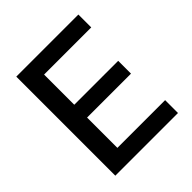

<svg xmlns="http://www.w3.org/2000/svg" viewBox="-197 -862 997 997"><g transform="rotate(-45 301.5 -363.5)"><path d="M79.9 0V-727.3H535.9V-632.8H189.6V-411.2H512.1V-317.1H189.6V-94.5H540.1V0Z"/></g></svg>

Font: Inter Zeller Medium
Style: Regular
Weight: 500
Designer: Rasmus Andersson; Joe Bland
Foundry: zeller
Version: Version 3.015;git-dec3a8cb1